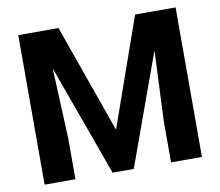

<svg xmlns="http://www.w3.org/2000/svg" viewBox="-78 -805 1032 899"><g transform="rotate(-10 438.0 -355.5)"><path d="M63.5 -710.9V0H210V-194.3L195.3 -529.3L386.7 0H487.3L679.2 -529.8L664.6 -194.3V0H811.5V-710.9H619.1L437.5 -195.3L254.9 -710.9Z"/></g></svg>

Font: Roboto
Style: Bold
Weight: 700
Designer: Google
Version: Version 2.137; 2017